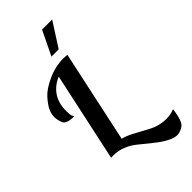

<svg xmlns="http://www.w3.org/2000/svg" viewBox="-373 -1080 1409 1409"><g transform="rotate(-45 331.5 -375.0)"><path d="M305.2 -811 396.5 -1000H501.5L380.4 -811ZM99.1 -451.2Q99.1 -410.2 106 -397.9Q112.8 -385.7 112.8 -382.8Q32.7 -382.8 19.3 -418Q5.9 -453.1 5.9 -483.4Q5.9 -513.7 20.3 -545.7Q34.7 -577.6 73 -621.6Q111.3 -665.5 192.6 -702.9Q273.9 -740.2 356.9 -740.2Q372.6 -740.2 397 -737.8L243.2 -20Q282.2 -11.2 328.6 13.7Q375 38.6 440.2 73.7Q505.4 108.9 579.1 108.9Q625 108.9 663.1 92.8Q649.4 205.6 614.7 227.8Q580.1 250 551.8 250Q523.4 250 488.8 233.2Q454.1 216.3 419.2 191.2Q384.3 166 297.9 94.5Q211.4 22.9 112.8 22.9H104.5Q96.2 22.9 89.8 23.9L238.8 -668.9Q172.4 -641.6 135.7 -587.2Q99.1 -532.7 99.1 -451.2Z"/></g></svg>

Font: Lobster-Regular
Style: Regular
Weight: 400
Designer: Pablo Impallari
Foundry: Pablo Impallari
Version: Version 1.007; ttfautohint (v1.1) -l 8 -r 50 -G 50 -x 14 -D 